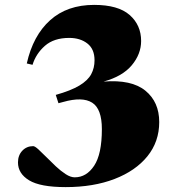

<svg xmlns="http://www.w3.org/2000/svg" viewBox="-20 -750 740 785"><path d="M219 -328 208 -362Q270 -379.5 304.5 -400.2Q339 -421 352.8 -446.5Q366.5 -472 366.5 -503.5Q366.5 -549.5 337.2 -572.2Q308 -595 263 -595Q200.5 -595 163.8 -562.8Q127 -530.5 113 -485L89.5 -490.5Q115 -604.5 184.8 -667.2Q254.5 -730 365 -730Q463 -730 510 -688.8Q557 -647.5 557 -582.5Q557 -529 518.8 -483.2Q480.5 -437.5 403.5 -416.5Q518 -425.5 574.5 -379.2Q631 -333 631 -251Q631 -171 582.8 -111.2Q534.5 -51.5 448.2 -18.2Q362 15 248.5 15Q144.5 15 99 -12.8Q53.5 -40.5 53.5 -86Q53.5 -115 71.2 -133.8Q89 -152.5 115.5 -152.5Q122.5 -152.5 136.8 -139.5Q151 -126.5 169.5 -107.8Q188 -89 208.2 -70Q228.5 -51 248.5 -38Q268.5 -25 285.5 -25Q333.5 -25 365 -72.5Q396.5 -120 396.5 -222Q396.5 -305 356.8 -330.2Q317 -355.5 238 -333Z"/></svg>

Font: Newsreader 72pt ExtraBold
Style: Regular
Weight: 800
Designer: Hugues Gentile
Foundry: Production Type
Version: Version 1.003; ttfautohint (v1.8.3)